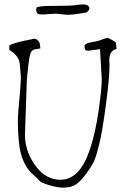

<svg xmlns="http://www.w3.org/2000/svg" viewBox="-20 -824 572 876"><path d="M146.5 -790.5Q152.3 -792.5 168 -794.9Q183.6 -797.4 243.2 -797.4Q302.7 -797.4 323.2 -800.5Q343.8 -803.7 359.4 -803.7Q375 -803.7 381.8 -797.9Q387.7 -793 387.7 -787.6Q387.7 -787.6 387.7 -786.6Q386.7 -779.3 382.8 -774.4L375 -767.1Q367.2 -766.1 334 -760.7Q310.5 -756.8 294.9 -756.8Q292 -756.8 289.1 -756.8Q286.1 -756.8 283.2 -756.8L234.4 -761.7L173.8 -757.8Q158.2 -757.8 152.3 -761.7Q146.5 -766.6 145.5 -775.4Q145.5 -775.4 145.5 -781.2Q145.5 -786.6 146.5 -790.5ZM22.5 -595.7V-615.2Q24.4 -619.1 35.6 -623Q46.9 -627 61 -630.9Q75.2 -634.8 93.8 -638.7Q111.3 -642.6 123 -644.5Q132.8 -647.5 139.6 -647.5L140.6 -646.5Q146.5 -646.5 153.8 -638.7Q161.1 -630.9 162.1 -621.1Q163.1 -611.3 163.6 -607.9Q164.1 -604.5 164.1 -603.5Q160.2 -601.6 142.6 -599.6Q125 -597.7 119.1 -580.1Q113.3 -562.5 109.4 -527.3Q105.5 -494.1 102.5 -460.9L93.8 -206.1Q93.8 -198.2 94.7 -189.5Q100.6 -122.1 145.5 -63Q190.4 -3.9 255.9 -3.9Q343.8 -3.9 389.6 -140.6Q415 -215.8 429.7 -317.4Q444.3 -418 444.3 -460.9L436.5 -599.6L384.8 -592.8Q382.8 -592.8 380.9 -592.8Q373 -592.8 369.1 -595.7L365.2 -611.3Q365.2 -626 395.5 -630.9Q425.8 -635.7 444.3 -643.1Q462.9 -650.4 467.8 -650.4L468.8 -651.4Q473.6 -651.4 489.3 -642.6Q505.9 -633.8 508.8 -629.9L511.7 -600.6Q478.5 -593.8 478.5 -546.9L479.5 -536.1V-518.6Q479.5 -467.8 462.9 -343.8Q446.3 -219.7 432.6 -165.5Q418.9 -111.3 410.6 -91.8Q402.3 -72.3 377 -36.6Q351.6 -1 329.6 15.1Q307.6 31.2 278.3 31.2Q277.3 31.2 275.4 32.2Q275.4 32.2 270.5 32.2Q243.2 32.2 207 21.5Q166 9.8 158.7 -0.5Q151.4 -10.7 130.4 -28.3Q109.4 -45.9 95.2 -72.8Q81.1 -99.6 75.2 -124Q68.4 -148.4 64.9 -189.9Q61.5 -231.4 61.5 -267.6Q61.5 -303.7 68.4 -371.6Q75.2 -439.5 75.2 -471.7L70.3 -532.2Q67.4 -555.7 52.7 -571.8Q38.1 -587.9 22.5 -595.7Z"/></svg>

Font: Drukaatie burti
Style: Thin
Weight: 100
Version: Version 0.14